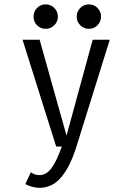

<svg xmlns="http://www.w3.org/2000/svg" viewBox="-20 -686 610 899"><path d="M194 -551Q170 -551 153.5 -567.8Q137 -584.5 137 -608Q137 -632 153.5 -648.8Q170 -665.5 194 -665.5Q217.5 -665.5 234.2 -648.8Q251 -632 251 -608Q251 -584.5 234.2 -567.8Q217.5 -551 194 -551ZM396 -551Q372.5 -551 355.8 -567.8Q339 -584.5 339 -608Q339 -632 355.8 -648.8Q372.5 -665.5 396 -665.5Q420 -665.5 436.5 -648.8Q453 -632 453 -608Q453 -584.5 436.5 -567.8Q420 -551 396 -551ZM165.5 -500 291.5 -51 414 -500H494L338 0Q309 93.5 267 143.5Q225 193.5 165 193.5Q145.5 193.5 125.2 187Q105 180.5 99 175L124.5 120.5Q141.5 134 164 134Q197 134 221.5 100.8Q246 67.5 269.5 0H243L85.5 -500Z"/></svg>

Font: League Mono Narrow Light
Style: Regular
Weight: 300
Width: 3
Designer: Tyler Finck
Foundry: The League of Moveable Type / Tyler Finck
Version: Version 2.210